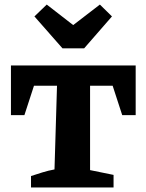

<svg xmlns="http://www.w3.org/2000/svg" viewBox="-20 -822 641 842"><path d="M575 -535V-317H516L474 -446H375V-76L478 -55V0H116V-50Q140 -58 166 -66Q192 -74 219 -79L230 -446H129L87 -317H28V-535ZM254 -610 131 -750 185 -802 301 -712 418 -802 471 -750 349 -610Z"/></svg>

Font: Piazzolla SC
Style: Bold
Weight: 700
Designer: Juan Pablo del Peral
Foundry: Huerta Tipografica
Version: Version 1.330